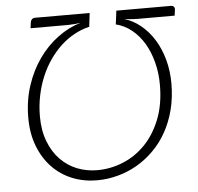

<svg xmlns="http://www.w3.org/2000/svg" viewBox="-51 -761 845 821"><g transform="rotate(-5 371.0 -350.0)"><path d="M333 8Q276 8 226.8 -12Q177.5 -32 141.2 -69.8Q105 -107.5 84 -161.5Q63 -215.5 63 -283.5Q63 -357.5 84 -421.2Q105 -485 140.5 -535Q176 -585 222.8 -619.5Q269.5 -654 320.5 -669Q307 -667 293.2 -665.8Q279.5 -664.5 267 -664.5H106L109.5 -690Q110.5 -697.5 115.8 -702.5Q121 -707.5 129 -707.5H363.5L356.5 -649Q323 -641 291.8 -624Q260.5 -607 233.5 -581.8Q206.5 -556.5 184.2 -524.2Q162 -492 146.2 -454.2Q130.5 -416.5 121.8 -374Q113 -331.5 113 -286Q113 -225 131 -178Q149 -131 179.8 -99.2Q210.5 -67.5 251.2 -51.2Q292 -35 338 -35Q394 -35 447.5 -56.5Q501 -78 543 -120.8Q585 -163.5 610.5 -227.5Q636 -291.5 636 -376Q636 -426.5 624.2 -472Q612.5 -517.5 591 -553.8Q569.5 -590 538.8 -615Q508 -640 470.5 -649L474 -675.5L478 -707.5H712Q720.5 -707.5 724.8 -702.5Q729 -697.5 728 -690L724.5 -664.5H564Q550.5 -664.5 536.5 -665.8Q522.5 -667 509 -669Q547.5 -657 579.8 -630.2Q612 -603.5 635.5 -565.5Q659 -527.5 672.2 -479.5Q685.5 -431.5 685.5 -377Q685.5 -316.5 672 -264.2Q658.5 -212 634.5 -169.2Q610.5 -126.5 577.2 -93.5Q544 -60.5 505 -38Q466 -15.5 422.2 -3.8Q378.5 8 333 8Z"/></g></svg>

Font: Lato Light
Style: Italic
Weight: 300
Italic angle: -7°
Designer: Lukasz Dziedzic
Foundry: tyPoland Lukasz Dziedzic
Version: Version 2.007; 2014-02-27